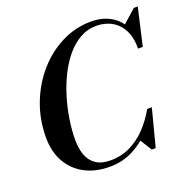

<svg xmlns="http://www.w3.org/2000/svg" viewBox="-134 -892 1028 1034"><g transform="rotate(-20 379.5 -375.0)"><path d="M323.5 10Q242.5 10 181.5 -22.2Q120.5 -54.5 86.8 -114Q53 -173.5 53 -255Q53 -357.5 88 -448.8Q123 -540 184.2 -610Q245.5 -680 325 -720Q404.5 -760 494.5 -760Q556.5 -760 603.8 -733.8Q651 -707.5 676.2 -657.5Q701.5 -607.5 697.5 -536H683Q683.5 -589 669 -625.8Q654.5 -662.5 630 -685.2Q605.5 -708 575.2 -718.2Q545 -728.5 513.5 -728.5Q462 -728.5 418.8 -704Q375.5 -679.5 340.2 -637Q305 -594.5 278 -540Q251 -485.5 233 -425Q215 -364.5 205.8 -304Q196.5 -243.5 196.5 -189.5Q196.5 -140 210.5 -102Q224.5 -64 255.8 -42.5Q287 -21 339 -21Q401.5 -21 453.5 -46.8Q505.5 -72.5 546.5 -116.2Q587.5 -160 618 -214H633Q607 -152.5 561.5 -101.5Q516 -50.5 455.5 -20.2Q395 10 323.5 10ZM566.5 0 522.5 -70Q540.5 -88 559.8 -108.5Q579 -129 594.5 -154L618 -214H644.5L589 0ZM683 -536 686.5 -593.5Q681 -616.5 673.8 -635.8Q666.5 -655 654 -676.5L736.5 -750H759L710 -536Z"/></g></svg>

Font: Bodoni Moda 9pt SemiBold
Style: Italic
Weight: 600
Italic angle: -13°
Designer: Owen Earl
Foundry: indestructible type
Version: Version 2.004